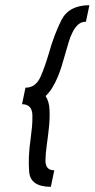

<svg xmlns="http://www.w3.org/2000/svg" viewBox="-20 -681 361 732"><path d="M307.6 -598.1Q290 -598.1 278.1 -587.4Q266.1 -576.7 257.1 -559.1Q248 -541.5 241.5 -519.3Q234.9 -497.1 228.5 -474.6Q222.2 -451.7 215.1 -429Q208 -406.2 199.2 -385.5Q190.4 -364.7 179.4 -346.7Q168.5 -328.6 153.8 -314.9Q167 -294.9 168.7 -264.4Q170.4 -233.9 167 -199.5Q163.6 -165 158.7 -130.9Q153.8 -96.7 153.3 -69.8Q152.8 -31.7 187 -31.7L173.8 31.2Q96.2 31.2 91.3 -25.4Q86.4 -80.6 96.7 -151.4Q100.1 -176.3 102.1 -198.5Q104 -220.7 103.5 -241.7Q102.5 -283.7 64 -283.7L77.1 -346.7Q115.7 -346.7 134.3 -387.7Q143.6 -408.7 151.4 -431.2Q159.2 -453.6 166.5 -478.5Q176.3 -513.2 188 -544.4Q199.7 -575.7 213.9 -604Q242.7 -661.1 320.8 -661.1Z"/></svg>

Font: Fibel Nord
Style: Italic
Weight: 400
Designer: Peter Wiegel
Foundry: Peter Wioegel
Version: Version 000.000